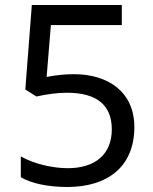

<svg xmlns="http://www.w3.org/2000/svg" viewBox="-20 -800 612 766"><path d="M249 -54C408 -54 516 -134 516 -293C516 -433 412 -504 275 -504C243 -504 206 -501 166 -493L183 -700H466V-780H107L81 -443L125 -415C171 -425 211 -430 247 -430C366 -430 426 -381 426 -284C426 -185 361 -129 250 -129C193 -129 117 -145 63 -176V-93C105 -68 172 -54 249 -54Z"/></svg>

Font: Noto Sans Malayalam UI
Style: Regular
Weight: 400
Designer: Jelle Bosma - Monotype Design Team
Foundry: Monotype Imaging Inc.
Version: Version 2.104